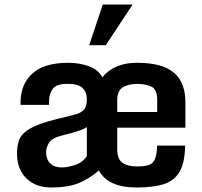

<svg xmlns="http://www.w3.org/2000/svg" viewBox="-20 -811 887 842"><path d="M205.1 11.2Q137.7 11.2 97.2 -27.3Q56.6 -65.9 54.7 -130.9Q53.7 -168 63.5 -195.8Q73.2 -223.6 108.6 -245.4Q144 -267.1 218.8 -286.1Q270 -299.3 301.3 -306.6Q332.5 -314 346.7 -328.1Q360.8 -342.3 360.8 -376Q360.8 -406.2 342.3 -424.8Q323.7 -443.4 276.9 -443.4Q226.6 -443.4 210.9 -421.1Q195.3 -398.9 195.3 -368.7V-351.1H70.3V-363.8Q70.3 -439.9 121.1 -487.8Q171.9 -535.6 279.8 -535.6Q329.1 -535.6 370.4 -520.3Q411.6 -504.9 428.7 -472.2Q455.1 -504.4 493.4 -520Q531.7 -535.6 579.6 -535.6Q659.2 -535.6 705.8 -514.6Q752.4 -493.7 772.7 -455.1Q793 -416.5 793 -363.8V-251H494.1V-156.7Q494.1 -113.8 516.8 -97.4Q539.6 -81.1 581.1 -81.1Q611.3 -81.1 630.4 -86.7Q649.4 -92.3 658.7 -111.8Q668 -131.3 668.9 -172.4H792Q790.5 -96.2 766.8 -56.6Q743.2 -17.1 696.5 -2.9Q649.9 11.2 579.1 11.2Q453.6 11.2 413.6 -63.5Q372.1 -27.3 325.4 -8.1Q278.8 11.2 205.1 11.2ZM494.1 -319.8H669.4V-373.5Q669.4 -417 646 -429.9Q622.6 -442.9 582.5 -442.9Q542.5 -442.9 518.3 -428Q494.1 -413.1 494.1 -371.1ZM251.5 -76.7Q275.9 -76.7 309.3 -87.6Q342.8 -98.6 360.8 -126.5V-253.9Q351.6 -246.1 322.5 -236.3Q293.5 -226.6 257.3 -218.3Q209.5 -207.5 195.6 -185.8Q181.6 -164.1 182.1 -141.6Q183.1 -110.8 200.9 -93.8Q218.8 -76.7 251.5 -76.7ZM430.7 -791H561.5L443.8 -612.8H371.1Z"/></svg>

Font: Monda
Style: Bold
Weight: 700
Designer: Vernon Adams
Foundry: Vernon Adams
Version: Version 2.100; ttfautohint (v1.8.3)